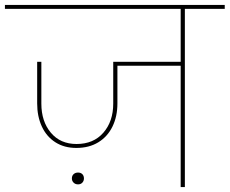

<svg xmlns="http://www.w3.org/2000/svg" viewBox="-55 -760 933 780"><path d="M255 -159Q206 -159 170 -182Q134 -205 115 -246Q96 -287 96 -340V-509H113V-339Q113 -267 151.5 -221Q190 -175 256 -175Q325 -175 365 -221Q405 -267 405 -339V-509H422V-340Q422 -287 402 -246Q382 -205 344.5 -182Q307 -159 255 -159ZM687 -493H415V-509H687ZM696 0H679V-732H696ZM858 -724H-35V-740H858ZM262 -11Q251 -11 244 -18Q237 -25 237 -35Q237 -46 244 -52.5Q251 -59 262 -59Q273 -59 279.5 -52.5Q286 -46 286 -35Q286 -25 279.5 -18Q273 -11 262 -11Z"/></svg>

Font: Poppins Devanagari Thin
Style: Regular
Weight: 100
Designer: Ninad Kale (Devanagari), Jonny Pinhorn (Latin)
Foundry: Indian Type Foundry
Version: 4.005